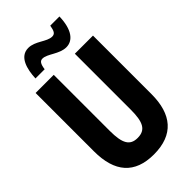

<svg xmlns="http://www.w3.org/2000/svg" viewBox="-282 -1005 1093 1093"><g transform="rotate(-45 265.0 -458.0)"><path d="M92 -773H166C171 -811 181 -825 200 -825C239 -825 286 -774 342 -774C396 -774 435 -823 438 -926H364C358 -891 351 -874 328 -874C285 -874 242 -925 186 -925C115 -925 95 -845 92 -773ZM263 10C422 10 496 -81 496 -243V-714H350V-264C350 -163 328 -122 264 -122C203 -122 180 -161 180 -263V-714H34V-244C34 -77 109 10 263 10Z"/></g></svg>

Font: Noto Sans Mono Condensed ExtraBold
Style: Regular
Weight: 800
Width: 3
Designer: Monotype Design Team
Foundry: Monotype Imaging Inc.
Version: Version 2.014